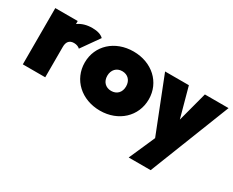

<svg xmlns="http://www.w3.org/2000/svg" viewBox="-101 -874 1764 1454"><g transform="rotate(30 781.0 -147.0)"><path d="M47 0H243V-266C243 -310 263 -334 303 -334C327 -334 345 -325 355 -315L465 -471C445 -491 412 -502 367 -502C318 -502 277 -490 243 -466V-492H47Z M727 12C888 12 1006 -98 1006 -247C1006 -395 888 -504 726 -504C564 -504 446 -395 446 -247C446 -98 565 12 727 12ZM644 -245C644 -297 677 -332 726 -332C775 -332 808 -298 808 -246C808 -194 776 -160 726 -160C677 -160 644 -194 644 -245Z M1094 210H1286L1562 -492H1355L1286 -232L1215 -492H1007L1194 -17Z"/></g></svg>

Font: MV Cash Black
Style: Regular
Weight: 900
Designer: Rodrigo Fuenzalida
Foundry: fragTYPE
Version: Version 1.100;Glyphs 3.1.2 (3151)